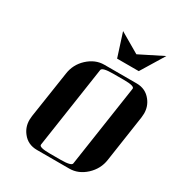

<svg xmlns="http://www.w3.org/2000/svg" viewBox="-193 -968 1028 1099"><g transform="rotate(30 320.5 -418.0)"><path d="M89.8 -127.9Q89.8 -136.2 91.8 -153.8L138.2 -460.9Q147 -525.4 194.8 -569.8Q244.1 -615.2 303.2 -615.2H517.1Q576.7 -615.2 611.8 -569.8Q640.1 -534.2 640.1 -486.8Q640.1 -478.5 638.2 -460.9L592.8 -153.8Q584 -90.3 535.2 -44.9Q486.3 0 426.8 0H212.9Q152.8 0 118.2 -44.9Q89.8 -80.6 89.8 -127.9ZM217.8 -38.1Q214.8 -19 287.1 -19H358.9Q430.7 -19 432.1 -38.1L512.2 -577.1Q515.1 -596.2 443.8 -596.2H372.1Q300.8 -596.2 297.9 -577.1ZM299.8 -835.9 432.1 -758.8 585.9 -835.9 492.2 -682.1H349.1Z"/></g></svg>

Font: Hjet
Style: Italic
Weight: 400
Designer: T. Christopher White
Version: Version 1.2